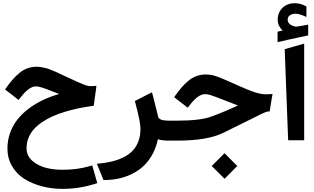

<svg xmlns="http://www.w3.org/2000/svg" viewBox="-20 -895 1997 1222"><path d="M356.4 -296.9Q345.7 -300.8 334 -305.7Q290 -322.8 272.5 -329.3Q254.9 -335.9 237.8 -340.6Q220.7 -345.2 209 -345.2Q164.6 -345.2 110.8 -274.4L98.6 -258.8L83.5 -270.5L27.3 -314L12.2 -325.7L22.9 -340.8Q44.4 -370.6 63.5 -392.1Q82.5 -413.6 106 -432.4Q129.4 -451.2 156 -460.7Q182.6 -470.2 212.4 -470.2Q227.1 -470.2 243.9 -467.3Q260.7 -464.4 271.2 -461.9Q281.7 -459.5 303.2 -450.9Q324.7 -442.4 330.3 -439.9Q335.9 -437.5 362.5 -425Q389.2 -412.6 392.1 -411.1Q399.4 -407.7 428 -394.5Q456.5 -381.3 468.5 -376Q480.5 -370.6 500.7 -362.1Q521 -353.5 533.4 -350.1Q545.9 -346.7 553.7 -346.7Q562 -346.7 570.3 -347.2L593.8 -348.6L590.8 -325.2L578.6 -236.8L576.7 -222.2L562 -219.7Q516.1 -213.4 474.6 -204.6Q433.1 -195.8 391.1 -182.9Q349.1 -169.9 313.7 -154.1Q278.3 -138.2 247.3 -117.2Q216.3 -96.2 194.8 -71.8Q173.3 -47.4 161.1 -16.6Q148.9 14.2 148.9 48.8Q148.9 109.9 211.7 147.7Q274.4 185.5 379.4 185.5Q470.2 185.5 548.3 163.1L566.9 157.7L572.3 176.3L593.8 252L599.1 270.5L581.1 276.4Q481.4 307.1 380.4 307.1Q309.1 307.1 246.1 290.5Q183.1 273.9 134 242.7Q85 211.4 56.2 161.6Q27.3 111.8 27.3 50.3Q27.3 -2.9 44.7 -50.5Q62 -98.1 92 -135.7Q122.1 -173.3 164.3 -204.8Q206.5 -236.3 254.4 -258.8Q302.2 -281.2 356.4 -296.9Z M838.4 -252 852.5 -259.3 925.8 -296.9 947.3 -307.6 953.6 -284.2Q965.3 -240.2 986.8 -151.9Q992.7 -127 1053.2 -127H1072.8Q1081.5 -127 1081.5 -72.3V-55.7Q1081.5 0 1072.8 0H1055.7Q1010.7 0 984.9 -8.8Q971.7 54.7 940.4 104.2Q909.2 153.8 864 185.8Q818.8 217.8 762.7 234.4Q706.5 251 642.1 251H638.7L633.8 238.8L606.9 172.4L596.7 147.5Q648.4 143.1 689.9 133.3Q731.4 123.5 766.4 106Q801.3 88.4 824.7 63.7Q848.1 39.1 861.1 3.9Q874 -31.2 874 -75.7Q874 -119.1 842.3 -236.8Z M1066.9 -127H1103Q1253.4 -127 1321.8 -151.9Q1401.4 -180.7 1494.1 -223.6Q1486.8 -226.1 1410.2 -256.3Q1347.7 -280.8 1325 -288.3Q1302.2 -295.9 1285.2 -295.9Q1240.7 -295.9 1187 -225.1L1174.8 -209.5L1159.7 -221.2L1103.5 -264.6L1088.4 -276.4L1099.1 -291.5Q1120.6 -321.3 1139.6 -342.8Q1158.7 -364.3 1182.1 -383.1Q1205.6 -401.9 1232.2 -411.4Q1258.8 -420.9 1288.6 -420.9Q1306.2 -420.9 1323.7 -418Q1341.3 -415 1360.8 -408Q1380.4 -400.9 1393.6 -395.5Q1406.7 -390.1 1430.7 -379.4Q1454.6 -368.7 1466.1 -363.8Q1477.5 -358.9 1505.9 -346.2Q1534.2 -333.5 1550.5 -326.9Q1566.9 -320.3 1590.8 -311.5Q1614.7 -302.7 1635 -298.8Q1655.3 -294.9 1673.8 -294.9Q1682.1 -294.9 1690.4 -295.4L1714.8 -296.9L1710.4 -272.9L1698.7 -201.2L1696.8 -186.5L1681.6 -184.6Q1672.9 -183.6 1645.8 -170.7Q1618.7 -157.7 1543.5 -119.9Q1468.3 -82 1398.4 -48.3Q1298.3 0 1107.4 0H1066.9Q1059.1 0 1054 -4.9Q1048.8 -9.8 1046.6 -19.3Q1044.4 -28.8 1043.9 -36.4Q1043.5 -43.9 1043.5 -55.7V-72.3Q1043.5 -87.9 1044.4 -98.1Q1045.4 -108.4 1051 -117.7Q1056.6 -127 1066.9 -127ZM1409.2 80.1 1490.2 161.6 1409.2 242.7 1327.6 161.6Z M1792 -582 1916 -617.6V-2.3H1814ZM1779.3 -701.2Q1747.6 -729 1747.6 -769.5Q1747.6 -815.9 1777.8 -845.2Q1808.1 -874.5 1857.4 -874.5Q1876 -874.5 1894 -869.4Q1912.1 -864.3 1927.7 -855L1930.2 -853.5V-850.6V-794.4V-786.6L1923.3 -790Q1884.8 -807.6 1861.3 -807.6Q1839.8 -807.6 1825.4 -798.1Q1811 -788.6 1811 -769.5Q1811 -739.3 1855.5 -726.6Q1857.9 -725.6 1864.7 -725.6Q1870.1 -725.6 1880.9 -727.3Q1891.6 -729 1908 -732.2Q1924.3 -735.4 1935.5 -737.3L1941.4 -738.3V-732.4V-673.8V-669.9L1937.5 -668.9Q1916 -664.1 1878.7 -656.2Q1841.3 -648.4 1810.3 -641.4Q1779.3 -634.3 1752.4 -627.9L1746.6 -626.5V-632.3V-689.5V-693.4L1750.5 -694.3Q1755.9 -695.8 1766.6 -698.2Q1777.3 -700.7 1779.3 -701.2Z"/></svg>

Font: Samim FD-WOL
Style: Bold-FD-WOL
Weight: 700
Foundry: DejaVu fonts team - Redesigned by Saber Rastikerdar
Version: Version 4.0.5